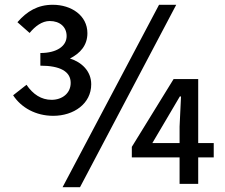

<svg xmlns="http://www.w3.org/2000/svg" viewBox="-20 -770 943 804"><path d="M203 -285C289 -285 362 -336 362 -417C362 -473 321 -510 273 -525C316 -547 346 -580 346 -631C346 -705 279 -750 201 -750C138 -750 93 -723 53 -677L104 -632C127 -660 156 -682 188 -682C231 -682 259 -657 259 -619C259 -577 218 -548 149 -548V-495C231 -495 276 -471 276 -423C276 -379 240 -352 196 -352C153 -352 118 -375 91 -415L35 -371C69 -319 130 -285 203 -285ZM242 14H315L718 -750H646ZM732 0H810V-111H875V-171H810V-439H707L532 -155V-111H732ZM732 -171H618L680 -276L733 -366H738L732 -240Z"/></svg>

Font: Noto Sans TC Medium
Style: Regular
Weight: 500
Designer: Ryoko NISHIZUKA 西塚涼子 (kana, bopomofo & ideographs); Paul D. Hunt (Latin, Greek & Cyrillic); Sandoll Communications 산돌커뮤니
Foundry: Adobe
Version: Version 2.004;hotconv 1.0.118;makeotfexe 2.5.65603